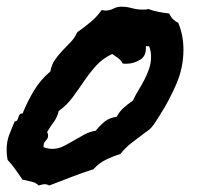

<svg xmlns="http://www.w3.org/2000/svg" viewBox="-20 -779 623 579"><path d="M533.2 -628.9Q533.2 -575.2 511.7 -525.4Q490.2 -475.6 461.9 -431.6Q456.1 -422.9 450.2 -413.1Q444.3 -403.3 436.5 -394.5Q432.6 -389.6 426.8 -385.7Q420.9 -381.8 416 -377.9Q396.5 -363.3 377.4 -348.6Q358.4 -334 342.8 -314.5Q320.3 -307.6 299.3 -297.4Q278.3 -287.1 261.7 -268.6Q227.5 -257.8 194.8 -245.1Q162.1 -232.4 128.9 -219.7Q121.1 -223.6 115.2 -223.6Q111.3 -223.6 106 -222.2Q100.6 -220.7 96.7 -219.7Q87.9 -228.5 74.2 -231.4Q60.5 -234.4 47.9 -237.3Q37.1 -252.9 26.4 -268.1Q15.6 -283.2 2.9 -296.9Q0 -311.5 0 -326.2Q0 -351.6 7.3 -371.1Q14.6 -390.6 24.4 -413.1Q30.3 -413.1 32.2 -417Q34.2 -420.9 35.6 -425.8Q37.1 -430.7 39.6 -434.1Q42 -437.5 47.9 -436.5Q62.5 -472.7 82.5 -505.9Q102.5 -539.1 131.8 -563.5Q135.7 -585 146 -599.1Q156.2 -613.3 168 -626L192.4 -651.4Q205.1 -664.1 212.9 -681.6Q233.4 -696.3 252.4 -711.9Q271.5 -727.5 287.1 -749Q293 -747.1 296.9 -747.1Q310.5 -747.1 321.8 -752.9Q333 -758.8 345.7 -758.8Q362.3 -758.8 377.9 -754.4Q393.6 -750 411.1 -750H418Q421.9 -750 426.8 -752Q442.4 -746.1 458 -743.2Q473.6 -740.2 490.2 -738.3Q499 -718.8 517.6 -710Q533.2 -672.9 533.2 -628.9ZM435.5 -607.4Q435.5 -625 429.7 -639.6H419.9V-632.8Q419.9 -608.4 400.9 -597.7Q381.8 -586.9 362.3 -586.9H355.5Q352.5 -586.9 349.6 -587.9Q344.7 -597.7 335.9 -604Q327.1 -610.4 318.4 -616.2Q289.1 -602.5 269.5 -580.6Q250 -558.6 233.4 -534.2Q216.8 -509.8 199.2 -485.8Q181.6 -461.9 157.2 -444.3Q152.3 -424.8 142.1 -411.1Q131.8 -397.5 122.1 -380.9Q123 -378.9 124 -376Q125 -373 125 -370.1Q125 -361.3 117.7 -354.5Q110.4 -347.7 111.3 -335Q126 -330.1 137.7 -330.1Q155.3 -330.1 170.9 -337.9Q186.5 -345.7 202.1 -355Q217.8 -364.3 233.9 -373Q250 -381.8 268.6 -384.8Q282.2 -401.4 295.9 -412.6Q309.6 -423.8 332 -426.8Q339.8 -442.4 353 -454.1Q366.2 -465.8 380.9 -475.6Q387.7 -491.2 397.5 -506.8Q407.2 -522.5 415.5 -538.6Q423.8 -554.7 429.7 -571.8Q435.5 -588.9 435.5 -607.4Z"/></svg>

Font: RockSalt
Style: Regular
Weight: 400
Designer: Squid
Foundry: Font Diner, Inc DBA Sideshow
Version: Version 1.000